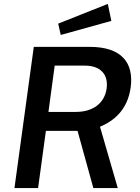

<svg xmlns="http://www.w3.org/2000/svg" viewBox="-20 -963 719 983"><path d="M532 -943 278 -842 291 -784 550 -856ZM583 0 492 -314C563 -344 633 -400 649 -515C666 -641 603 -723 440 -723H153L54 0H175L215 -293H377L458 0ZM368 -390H228L260 -627H415C491 -627 536 -585 526 -510C515 -434 456 -390 368 -390Z"/></svg>

Font: United Sans SemiBold
Style: Italic
Weight: 600
Italic angle: -8°
Designer: Pablo Impallari, Rodrigo Fuenzalida (Modified by Dan O. Williams)
Version: Version 1.000;PS 001.000;hotconv 1.0.88;makeotf.lib2.5.64775